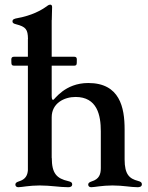

<svg xmlns="http://www.w3.org/2000/svg" viewBox="-20 -794 633 822"><path d="M40.1 -512.8H99.4V-65C97.7 -43.7 89.5 -25.9 60.7 -17.4C49.7 -13.8 45.8 -9.9 45.8 -3.9C45.8 3.6 51.1 7.5 58.6 7.5C72.1 7.5 105.5 0 149.9 0C196.7 0 235.8 7.5 272 7.5C279.5 7.5 289.1 5.7 289.1 -5C289.1 -12.4 284.4 -15.6 272.4 -18.5C222.7 -29.8 201.7 -51.5 201.7 -117.9H201.3V-291.9C201.3 -352.3 255 -378.9 303.3 -378.9C396 -378.9 411.6 -301.1 411.6 -231.9V-74.6C411.6 -48.7 405.2 -27.3 372.5 -17.4C361.5 -13.8 357.6 -9.6 357.6 -3.9C357.6 3.6 362.9 7.5 370.7 7.5C383.9 7.5 417.3 0 461.3 0C508.5 0 539.1 7.5 569.2 7.5C576.7 7.5 587.4 5.7 587.4 -5C587.4 -12.8 582.7 -16.3 570.7 -19.5C534.4 -29.1 513.5 -46.5 513.5 -111.5V-240.1C513.5 -333.8 492.9 -438.6 358 -438.6C256.4 -438.6 213.4 -366.5 207.7 -366.5C203.1 -366.5 201.7 -370 201.3 -383.5C201.3 -389.2 201.3 -396.3 201.3 -405.9V-512.8H297.6C305.8 -513.1 308.2 -516 308.6 -524.1L308.9 -539.8C308.6 -547.9 305.8 -550.8 297.6 -551.1H201.3V-707.7L201.7 -708.1C201.7 -728.7 203.1 -749.6 203.1 -763.8C203.1 -771 199.9 -774.1 195 -774.1C191.1 -774.1 187.5 -772.7 182.9 -769.2C155.5 -748.6 115.1 -727.6 55.8 -716.6C41.2 -714.1 33.4 -711.3 33.4 -702.4C33.4 -695.7 38.4 -692.8 48.3 -690.3C91.3 -679.3 99.1 -668 99.8 -627.1L99.4 -626.8V-551.1H40.1C32 -550.8 28.8 -547.9 28.4 -539.8L28.8 -524.1C29.1 -516 32 -513.1 40.1 -512.8Z"/></svg>

Font: Margiela Serif Medium
Style: Regular
Weight: 500
Designer: Andreas Faust, Stefan Endress
Version: Version 1.002;FEAKit 1.0